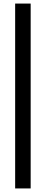

<svg xmlns="http://www.w3.org/2000/svg" viewBox="-20 -878 259 1077"><path d="M65 -858H152V179H65Z"/></svg>

Font: Khand ExtraBold
Style: Regular
Weight: 800
Designer: Sanchit Sawaria and Jyotish Sonowal (Devanagari), Satya Rajpurohit (Latin)
Foundry: Indian Type Foundry
Version: Version 2.000;PS 1.0;hotconv 1.0.79;makeotf.lib2.5.61930